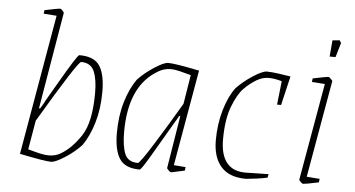

<svg xmlns="http://www.w3.org/2000/svg" viewBox="-47 -718 1494 809"><g transform="rotate(5 700.0 -314.0)"><path d="M384 -304Q384 -232 366.5 -173Q349 -114 321 -74Q293 -43 252.5 -17Q212 9 194 9Q168 9 61 -13L164 -606L109 -610L111 -625Q168 -637 177 -637Q180 -637 187 -629.5Q194 -622 193 -620L124 -211H129Q136 -222 141.5 -232Q147 -242 151 -250Q164 -272 197 -329Q230 -386 250 -417.5Q270 -449 274 -449Q337 -449 360.5 -413Q384 -377 384 -304ZM354 -297Q354 -354 339.5 -387.5Q325 -421 284 -421Q271 -421 115 -158L94 -35Q126 -26 146 -21.5Q166 -17 183 -17Q210 -17 232 -30Q278 -57 316 -114.5Q354 -172 354 -297Z M711 -22 761 -18 759 -3Q752 -2 744.5 0Q737 2 730 3Q706 9 701 9Q698 9 690.5 1.5Q683 -6 684 -8L720 -230H715Q708 -216 700 -204Q643 -106 609 -48.5Q575 9 569 9Q507 9 483.5 -27.5Q460 -64 460 -136Q460 -208 477.5 -267Q495 -326 524 -367Q552 -397 592 -423Q632 -449 650 -449Q680 -449 782 -428ZM729 -283 749 -406Q724 -413 701.5 -418.5Q679 -424 663 -424Q636 -424 612 -410Q490 -341 490 -143Q490 -84 503.5 -51Q517 -18 559 -18Q567 -18 622 -106Q677 -194 729 -283Z M1168 -437 1139 -314H1122L1133 -414Q1101 -423 1078 -423Q1051 -423 1026 -408Q998 -391 974 -366.5Q950 -342 929 -287.5Q908 -233 908 -148Q908 -82 935.5 -49Q963 -16 1017 -17L1112 -19L1109 -4Q1093 0 1063 4Q1033 8 1019 9Q948 9 913 -30.5Q878 -70 878 -142Q878 -210 895.5 -270Q913 -330 941 -367Q969 -397 1009 -423Q1049 -449 1067 -449Q1085 -449 1115 -445Q1145 -441 1168 -437Z M1243 -8 1315 -418 1260 -422 1262 -437Q1319 -449 1328 -449Q1331 -449 1338.5 -441.5Q1346 -434 1345 -432L1273 -22L1328 -18L1326 -3Q1269 9 1260 9Q1257 9 1250 2.5Q1243 -4 1243 -8ZM1331 -604 1361 -607 1368 -596 1350 -535H1325Z"/></g></svg>

Font: Grenze Thin
Style: Italic
Weight: 250
Italic angle: -10°
Designer: Renata Polastri
Foundry: Omnibus-Type
Version: Version 1.002; ttfautohint (v1.8)